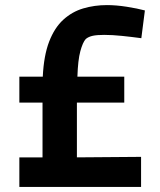

<svg xmlns="http://www.w3.org/2000/svg" viewBox="-20 -734 627 754"><path d="M56 0V-116H147V-331H56V-433H148Q152 -516 173 -570.5Q194 -625 228.5 -656.5Q263 -688 307 -701Q351 -714 400 -714Q436 -714 477.5 -707.5Q519 -701 549 -693L535 -584Q498 -589 459.5 -593Q421 -597 389 -597Q361 -597 344.5 -593.5Q328 -590 317 -581Q305 -568 295.5 -533Q286 -498 284 -433H468V-331H282V-116L534 -118V0Z"/></svg>

Font: Ruda ExtraBold
Style: Regular
Weight: 800
Designer: Mariela Monsalve and Angelina Sanchez
Foundry: Mariela Monsalve and Angelina Sanchez
Version: Version 2.000